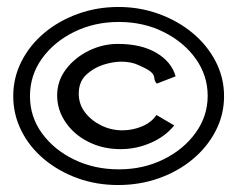

<svg xmlns="http://www.w3.org/2000/svg" viewBox="-20 -550 665 551"><path d="M319 -19Q256 -19 201.5 -39Q147 -59 105.5 -94Q64 -129 41 -175.5Q18 -222 18 -274Q18 -327 41.5 -373.5Q65 -420 106.5 -455Q148 -490 203 -510Q258 -530 320 -530Q381 -530 436 -510Q491 -490 533 -455Q575 -420 599 -373.5Q623 -327 623 -274Q623 -221 599 -174.5Q575 -128 533 -93Q491 -58 436 -38.5Q381 -19 319 -19ZM321 -64Q391 -64 449 -92.5Q507 -121 541.5 -169Q576 -217 576 -275Q576 -333 542 -381Q508 -429 450 -458Q392 -487 321 -487Q251 -487 193 -458.5Q135 -430 100.5 -382Q66 -334 66 -274Q66 -215 100.5 -167.5Q135 -120 193 -92Q251 -64 321 -64ZM326 -122Q275 -122 233.5 -143Q192 -164 168 -199.5Q144 -235 144 -276Q144 -318 169.5 -351.5Q195 -385 235 -404.5Q275 -424 318 -424Q385 -424 428.5 -398.5Q472 -373 484 -331L430 -310Q424 -317 423.5 -322.5Q423 -328 421 -333.5Q419 -339 410 -346Q401 -353 378 -363Q357 -373 328 -373Q304 -373 276 -364Q248 -355 227 -335Q206 -315 206 -281Q206 -251 224 -227.5Q242 -204 270.5 -190Q299 -176 331 -176Q361 -176 388 -187.5Q415 -199 429 -220L480 -190Q454 -158 412.5 -140Q371 -122 326 -122Z"/></svg>

Font: Inconsolata Expanded Thin
Style: Regular
Weight: 100
Width: 7
Monospace: yes
Designer: Raph Levien, Cyreal, Brenton Simpson
Foundry: Raph Levien, Cyreal, Google
Version: Version 3.100; ttfautohint (v1.8.4.7-5d5b)